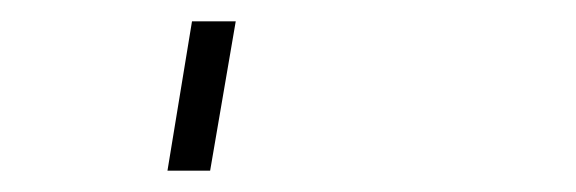

<svg xmlns="http://www.w3.org/2000/svg" viewBox="-20 60 540 180"><path d="M137 220 160 80H201L177 220Z"/></svg>

Font: Iosevka Slab Extralight
Style: Italic
Weight: 200
Italic angle: -9°
Monospace: yes
Designer: Belleve Invis
Foundry: Belleve Invis
Version: Version 11.1.1; ttfautohint (v1.8.3)